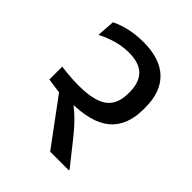

<svg xmlns="http://www.w3.org/2000/svg" viewBox="-183 -748 856 856"><g transform="rotate(45 245.0 -320.0)"><path d="M46 -225 117 -215 276 0H394V-4.5L309 -111.5Q288.5 -137 269.8 -158Q251 -179 228 -199.5Q205 -220 172.5 -244L166 -272.5L46 -306ZM46 -306 127.5 -223.5Q143 -222 155.2 -221.2Q167.5 -220.5 183 -220.5Q313.5 -220.5 375.2 -272.2Q437 -324 437 -429V-439.5Q437 -536.5 383.5 -588.2Q330 -640 224.5 -640Q178.5 -640 139.5 -631.2Q100.5 -622.5 66 -606L60 -520.5Q99 -540.5 136.8 -550.8Q174.5 -561 212 -561Q277.5 -561 308.2 -529.8Q339 -498.5 339 -438.5V-430.5Q339 -360.5 296.2 -329.2Q253.5 -298 157 -298Q137.5 -298 118.8 -299Q100 -300 82 -302Q64 -304 46 -306Z"/></g></svg>

Font: Anek Devanagari Medium Medium
Style: Regular
Weight: 500
Version: Version 1.003